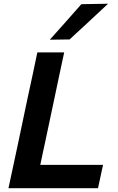

<svg xmlns="http://www.w3.org/2000/svg" viewBox="-20 -988 618 1008"><path d="M24.5 0Q37 -58 48.5 -112Q60 -166 74.5 -233.5L125 -473.5Q140 -542.5 152 -598.5Q163.5 -654 176 -713H317Q304 -653 292.2 -597.5Q280.5 -542 266 -473L220 -256Q212 -219 205 -186.2Q198 -153.5 191.5 -122.5H521L494.5 0ZM241.5 -779.5Q284 -827 325 -873Q365.5 -919 407 -966L547.5 -968.5Q495.5 -920 445 -873Q394.5 -826 345.5 -781Z"/></svg>

Font: Heraclito SemiBold
Style: Italic
Weight: 600
Italic angle: -12°
Designer: Kostas Bartsokas (font) & Cristiano Sobral (main changes)
Foundry: Kostas Bartsokas (font) & Cristiano Sobral (main changes)
Version: Version 1.00;July 8, 2020;FontCreator 13.0.0.2655 64-bit